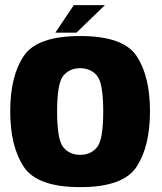

<svg xmlns="http://www.w3.org/2000/svg" viewBox="-20 -746 649 770"><path d="M301.5 4.5Q475 4.5 528.2 -77.8Q581.5 -160 581.5 -299.5Q581.5 -440 528.2 -520.8Q475 -601.5 301.5 -601.5Q128.5 -601.5 74.8 -520.8Q21 -440 21 -299.5Q21 -160 74.8 -77.8Q128.5 4.5 301.5 4.5ZM301.5 -125Q259.5 -125 234.2 -155Q209 -185 209 -299Q209 -413 234.2 -442.8Q259.5 -472.5 301.5 -472.5Q343.5 -472.5 368.8 -442.8Q394 -413 394 -299Q394 -185 368.8 -155Q343.5 -125 301.5 -125ZM202 -615H286.5L401 -725.5H276Z"/></svg>

Font: Anybody SemiCondensed ExtraBold
Style: Regular
Weight: 800
Width: 4
Version: Version 1.113;gftools[0.9.25]